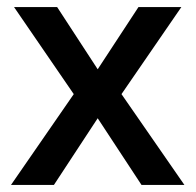

<svg xmlns="http://www.w3.org/2000/svg" viewBox="-20 -523 553 543"><path d="M11.1 0 188.6 -256.8 19.7 -503H141.6L256.3 -327.1L371.6 -503H492.9L323.6 -256.8L501.5 0H380.2L256.3 -188.6L132.5 0Z"/></svg>

Font: Khula Semibold
Style: Regular
Weight: 600
Designer: Erin McLaughlin, Steve Matteson
Version: Version 1.000;PS 1.0;hotconv 1.0.72;makeotf.lib2.5.5900; ttf